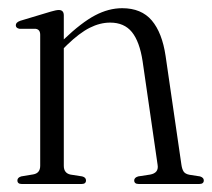

<svg xmlns="http://www.w3.org/2000/svg" viewBox="-20 -460 530 480"><path d="M139.5 -421.5V-361V-361.5Q183.5 -403.5 217.5 -421.5Q251.5 -439.5 285.5 -439.5Q333.5 -439.5 359.5 -408.8Q385.5 -378 394 -320L433.5 -48.5Q435 -37.5 439 -31.2Q443 -25 454 -23L480 -19Q489.5 -16 489.5 -9Q489.5 0 478 0H327Q315.5 0 315.5 -9Q315.5 -16 325.5 -19L355 -23.5Q377.5 -27.5 374 -48L336.5 -307Q329 -356 309.8 -379.8Q290.5 -403.5 255.5 -403.5Q230 -403.5 204.2 -390.5Q178.5 -377.5 148 -348L139.5 -339.5V-45.5Q139.5 -27 156.5 -23.5L185.5 -19Q195 -16.5 195 -9Q195 0 184 0H34.5Q23.5 0 23.5 -9Q23.5 -16 33 -19L63 -24Q80.5 -27 80.5 -45.5V-373Q80.5 -386.5 69 -388H29Q19.5 -389.5 19.5 -397Q19.5 -404 30.5 -408L107 -431Q120.5 -435 127 -435Q139.5 -435 139.5 -421.5Z"/></svg>

Font: Fraunces 144pt S050 Light
Style: Regular
Weight: 300
Version: Version 1.000; ttfautohint (v1.8.3)